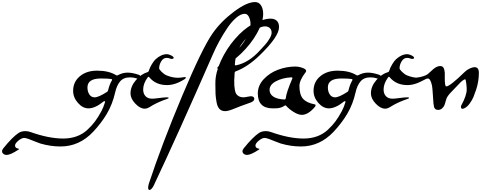

<svg xmlns="http://www.w3.org/2000/svg" viewBox="-702 -1052 4711 1864"><path d="M-637 452Q-657 452 -669.5 441.5Q-682 431 -682 416Q-682 403 -669 387Q-583 280 -522 239Q-495 221 -455 221Q-432 221 -408 229Q-229 293 -88 293Q-17 293 42 271.5Q101 250 145.5 209Q190 168 221 126Q252 84 282 28Q302 -9 317 -58Q320 -66 315.5 -69Q311 -72 304 -67Q222 0 157 0Q101 0 54.5 -53Q8 -106 8 -170Q8 -257 73 -311.5Q138 -366 241 -366Q355 -366 425 -322Q433 -317 440 -321Q488 -347 536 -347Q582 -347 642 -327Q660 -321 664.5 -309Q669 -297 657.5 -290Q646 -283 627 -290Q594 -301 561 -301Q497 -301 464 -261.5Q431 -222 416 -155Q390 -40 336 51.5Q282 143 201 229Q67 370 -114 370Q-213 370 -311 341Q-328 336 -362.5 321.5Q-397 307 -425 297Q-453 287 -467 287Q-491 287 -523.5 313.5Q-556 340 -556 361Q-556 386 -524 391Q-512 393 -523 401Q-601 452 -637 452ZM217 -107Q255 -107 337 -160Q346 -166 347 -174Q362 -235 384 -271Q390 -282 378 -285Q346 -290 278 -290Q147 -290 147 -203Q147 -163 165.5 -135Q184 -107 217 -107Z M703 3Q658 3 611.5 -46Q565 -95 565 -145Q565 -213 617 -273.5Q669 -334 731 -352Q740 -354 742 -363Q752 -396 773 -430Q794 -464 809 -477Q863 -526 919 -526Q935 -526 959.5 -514Q984 -502 984 -491Q984 -480 965 -480Q957 -480 947 -484Q934 -490 916 -490Q883 -490 863 -456.5Q843 -423 843 -389Q843 -378 867.5 -354Q892 -330 916 -320Q972 -297 1026 -297Q1051 -297 1085 -303Q1102 -306 1102 -298Q1102 -291 1091 -284Q1001 -226 919 -226Q811 -226 748 -301Q740 -312 732 -301Q688 -241 688 -183Q688 -143 710.5 -118.5Q733 -94 775 -94Q799 -94 844 -100.5Q889 -107 919 -107Q936 -107 935.5 -101.5Q935 -96 919 -91Q845 -66 785 -33Q778 -29 766.5 -22Q755 -15 749 -11.5Q743 -8 734.5 -4Q726 0 718.5 1.5Q711 3 703 3Z M791 748Q776 779 759.5 788.5Q743 798 738 782.5Q733 767 742 734Q871 344 1066.5 -121Q1262 -586 1362 -728Q1443 -844 1568.5 -938Q1694 -1032 1773 -1032Q1812 -1032 1832.5 -999Q1853 -966 1853 -918Q1853 -837 1793.5 -730Q1734 -623 1633.5 -527Q1533 -431 1426 -387Q1408 -380 1408 -392Q1408 -401 1420 -409Q1547 -493 1638.5 -608Q1730 -723 1730 -820Q1730 -857 1715 -887.5Q1700 -918 1674 -918Q1636 -918 1591 -879.5Q1546 -841 1504 -778.5Q1462 -716 1427 -652Q1392 -588 1364 -523Q1021 261 791 748Z M1483 27Q1449 27 1428.5 5.5Q1408 -16 1400 -62Q1392 -108 1390.5 -139Q1389 -170 1389 -228Q1389 -242 1389 -249Q1389 -345 1442.5 -461.5Q1496 -578 1579.5 -674Q1663 -770 1748 -816Q1852 -871 1924 -871Q1963 -871 1985 -850.5Q2007 -830 2007 -789Q2007 -697 1821 -517Q1703 -402 1586 -359Q1577 -356 1576 -346Q1572 -296 1572 -270Q1572 -239 1573 -220Q1574 -201 1578.5 -177Q1583 -153 1592 -139.5Q1601 -126 1618.5 -116.5Q1636 -107 1661 -107Q1673 -107 1699.5 -112.5Q1726 -118 1734 -118Q1747 -118 1757 -111.5Q1767 -105 1767 -94Q1767 -70 1732 -57Q1626 -20 1554 10Q1511 27 1483 27ZM1591 -418Q1711 -443 1818 -559Q1856 -600 1875.5 -622Q1895 -644 1915 -677.5Q1935 -711 1935 -735Q1935 -763 1917.5 -779.5Q1900 -796 1870 -796Q1833 -796 1786 -764Q1696 -700 1641 -620.5Q1586 -541 1578 -429Q1577 -422 1580.5 -419Q1584 -416 1591 -418Z M2205 -218Q2205 -133 2239.5 -93.5Q2274 -54 2353 -39Q2362 -38 2362 -29Q2362 -23 2355 -14Q2290 63 2228 63Q2195 63 2150.5 36Q2106 9 2076 -25Q2068 -33 2061 -26Q2044 -14 2024 -8Q2004 -2 1989.5 -1Q1975 0 1945 0Q1801 0 1801 -145Q1801 -222 1858.5 -283.5Q1916 -345 1998.5 -375.5Q2081 -406 2167 -406Q2192 -406 2222 -397.5Q2252 -389 2265 -376Q2270 -371 2270 -363Q2270 -358 2266 -352Q2205 -273 2205 -218ZM1915 -179Q1915 -138 1952.5 -113.5Q1990 -89 2060 -86Q2070 -86 2072 -97Q2078 -155 2136 -289Q2139 -295 2135 -298.5Q2131 -302 2122 -301Q2039 -296 1977 -263Q1915 -230 1915 -179Z M1697 452Q1677 452 1664.5 441.5Q1652 431 1652 416Q1652 403 1665 387Q1751 280 1812 239Q1839 221 1879 221Q1902 221 1926 229Q2105 293 2246 293Q2317 293 2376 271.5Q2435 250 2479.5 209Q2524 168 2555 126Q2586 84 2616 28Q2636 -9 2651 -58Q2654 -66 2649.5 -69Q2645 -72 2638 -67Q2556 0 2491 0Q2435 0 2388.5 -53Q2342 -106 2342 -170Q2342 -257 2407 -311.5Q2472 -366 2575 -366Q2689 -366 2759 -322Q2767 -317 2774 -321Q2822 -347 2870 -347Q2916 -347 2976 -327Q2994 -321 2998.5 -309Q3003 -297 2991.5 -290Q2980 -283 2961 -290Q2928 -301 2895 -301Q2831 -301 2798 -261.5Q2765 -222 2750 -155Q2724 -40 2670 51.5Q2616 143 2535 229Q2401 370 2220 370Q2121 370 2023 341Q2006 336 1971.5 321.5Q1937 307 1909 297Q1881 287 1867 287Q1843 287 1810.5 313.5Q1778 340 1778 361Q1778 386 1810 391Q1822 393 1811 401Q1733 452 1697 452ZM2551 -107Q2589 -107 2671 -160Q2680 -166 2681 -174Q2696 -235 2718 -271Q2724 -282 2712 -285Q2680 -290 2612 -290Q2481 -290 2481 -203Q2481 -163 2499.5 -135Q2518 -107 2551 -107Z M3037 3Q2992 3 2945.5 -46Q2899 -95 2899 -145Q2899 -213 2951 -273.5Q3003 -334 3065 -352Q3074 -354 3076 -363Q3086 -396 3107 -430Q3128 -464 3143 -477Q3197 -526 3253 -526Q3269 -526 3293.5 -514Q3318 -502 3318 -491Q3318 -480 3299 -480Q3291 -480 3281 -484Q3268 -490 3250 -490Q3217 -490 3197 -456.5Q3177 -423 3177 -389Q3177 -378 3201.5 -354Q3226 -330 3250 -320Q3306 -297 3360 -297Q3385 -297 3419 -303Q3436 -306 3436 -298Q3436 -291 3425 -284Q3335 -226 3253 -226Q3145 -226 3082 -301Q3074 -312 3066 -301Q3022 -241 3022 -183Q3022 -143 3044.5 -118.5Q3067 -94 3109 -94Q3133 -94 3178 -100.5Q3223 -107 3253 -107Q3270 -107 3269.5 -101.5Q3269 -96 3253 -91Q3179 -66 3119 -33Q3112 -29 3100.5 -22Q3089 -15 3083 -11.5Q3077 -8 3068.5 -4Q3060 0 3052.5 1.5Q3045 3 3037 3Z M3551 15Q3533 15 3523.5 5.5Q3514 -4 3511.5 -15Q3509 -26 3506 -50Q3505 -60 3500.5 -131Q3496 -202 3492 -221Q3477 -290 3452 -290Q3438 -290 3411 -274Q3373 -253 3330 -239V-297Q3375 -301 3406 -311.5Q3437 -322 3450 -332Q3463 -342 3485 -363Q3533 -411 3570 -411Q3593 -411 3603 -395.5Q3613 -380 3616 -348V-295Q3616 -213 3630 -213Q3666 -213 3810 -354Q3830 -374 3858.5 -387Q3887 -400 3905 -400Q3947 -400 3947 -345Q3947 -261 3921 -183Q3905 -137 3894.5 -110.5Q3884 -84 3859 -48.5Q3834 -13 3804 0Q3782 10 3775.5 -3.5Q3769 -17 3778 -32Q3829 -126 3829 -183Q3829 -206 3824.5 -244Q3820 -282 3814 -282Q3804 -282 3785.5 -267Q3767 -252 3756 -239Q3729 -209 3688 -168Q3659 -139 3645.5 -119.5Q3632 -100 3625 -71Q3619 -46 3612 -29.5Q3605 -13 3589 1Q3573 15 3551 15Z"/></svg>

Font: Joscelyn
Style: Regular
Weight: 400
Designer: Peter S. Baker
Version: Version 1.012